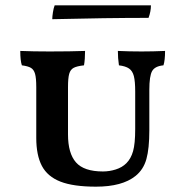

<svg xmlns="http://www.w3.org/2000/svg" viewBox="-20 -693 697 720"><path d="M116 -176V-366Q116 -400 111.5 -416Q107 -432 96 -438.5Q85 -445 62 -448Q56 -466 56 -502Q104 -500 166 -500Q245 -500 299 -502Q299 -471 295 -448Q268 -445 256 -438.5Q244 -432 239.5 -416Q235 -400 235 -366V-189Q235 -118 265 -84Q295 -50 366 -50Q390 -50 414 -57.5Q438 -65 454 -81Q471 -98 479 -126Q487 -154 487 -209V-350Q487 -388 482 -407.5Q477 -427 464 -436Q451 -445 426 -448Q422 -475 422 -502Q464 -500 511 -500Q553 -500 599 -502Q599 -467 593 -448Q561 -445 550.5 -426.5Q540 -408 540 -356V-204Q540 -136 529 -96.5Q518 -57 488 -33Q438 7 340 7Q255 7 206.5 -12Q158 -31 137 -71Q116 -111 116 -176ZM185 -673H546Q546 -650 537 -626Q379 -626 176 -621Q176 -631 178.5 -647Q181 -663 185 -673Z"/></svg>

Font: Vollkorn SC SemiBold
Style: Regular
Weight: 600
Designer: Friedrich Althausen
Foundry: Friedrich Althausen
Version: Version 4.015